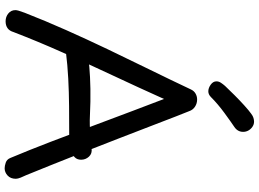

<svg xmlns="http://www.w3.org/2000/svg" viewBox="-160 -908 1087 806"><g transform="rotate(90 383.0 -504.5)"><path d="M114 -18Q109 -1 97.5 7Q86 15 69 15Q50 15 36 3.5Q22 -8 22 -26Q22 -31 24 -38.5Q26 -46 33 -65Q67 -152 105.5 -238.5Q144 -325 185.5 -412Q227 -499 270 -586.5Q313 -674 355 -763Q361 -776 372.5 -782.5Q384 -789 397 -789Q414 -789 427.5 -780Q441 -771 446 -756Q451 -744 468 -700.5Q485 -657 509 -594Q533 -531 561.5 -458Q590 -385 618.5 -312Q647 -239 672.5 -176Q698 -113 715 -71Q720 -61 725 -48.5Q730 -36 730 -28Q730 -6 716.5 6.5Q703 19 686 19Q676 19 662.5 14.5Q649 10 643 -4Q609 -85 574.5 -175Q540 -265 507 -353.5Q474 -442 445 -518.5Q416 -595 395 -650Q346 -541 296.5 -435.5Q247 -330 200.5 -226Q154 -122 114 -18ZM196 -238Q181 -237 163.5 -252Q146 -267 146 -286Q146 -299 155 -307.5Q164 -316 176.5 -321Q189 -326 200 -328Q222 -333 261 -336.5Q300 -340 352 -341Q404 -342 465 -339Q484 -338 504 -338.5Q524 -339 542.5 -340Q561 -341 576.5 -342.5Q592 -344 603 -346Q624 -349 637 -335Q650 -321 650 -302Q650 -285 639.5 -275Q629 -265 612 -260Q595 -255 576.5 -253.5Q558 -252 542 -252Q485 -252 426 -251.5Q367 -251 309.5 -248Q252 -245 196 -238ZM363 -836Q349 -836 335 -846Q321 -856 321 -870Q321 -880 327 -889Q333 -898 340 -906Q358 -925 379.5 -946.5Q401 -968 422 -987Q443 -1006 457 -1016Q466 -1023 474.5 -1025.5Q483 -1028 490 -1028Q502 -1028 512 -1021Q522 -1014 527.5 -1004Q533 -994 533 -982Q533 -959 512 -945Q491 -931 453.5 -903.5Q416 -876 387 -847Q376 -836 363 -836Z"/></g></svg>

Font: Playpen Sans Deva
Style: Regular
Weight: 400
Designer: Pooja Saxena, Gunjan Panchal, Laura Meseguer, Veronika Burian, José Scaglione
Foundry: TypeTogether
Version: Version 2.000